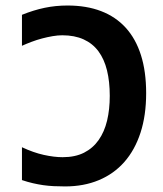

<svg xmlns="http://www.w3.org/2000/svg" viewBox="-20 -667 590 696"><path d="M59.6 -613.3Q102.1 -630.4 141.8 -638.7Q181.6 -647 224.6 -647Q293.5 -647 346.4 -626.7Q399.4 -606.4 435.8 -566.4Q472.2 -526.4 491 -467Q509.8 -407.7 509.8 -329.1Q509.8 -248.5 489.3 -185.8Q468.8 -123 430.7 -79.8Q392.6 -36.6 338.1 -13.9Q283.7 8.8 215.8 8.8Q193.8 8.8 174.6 7.8Q155.3 6.8 136.7 4.2Q118.2 1.5 99.1 -2.9Q80.1 -7.3 59.6 -14.2V-133.3Q101.1 -113.8 138.7 -105.5Q176.3 -97.2 207 -97.2Q252.4 -97.2 284.7 -113.5Q316.9 -129.9 337.6 -159.4Q358.4 -189 368.2 -229.7Q377.9 -270.5 377.9 -319.3Q377.9 -371.1 367.9 -411.9Q357.9 -452.6 336.9 -481Q315.9 -509.3 283.2 -524.2Q250.5 -539.1 205.6 -539.1Q189.5 -539.1 170.7 -535.9Q151.9 -532.7 132.6 -527.6Q113.3 -522.5 94.5 -515.4Q75.7 -508.3 59.6 -501Z"/></svg>

Font: Code New Roman
Style: Bold
Weight: 700
Monospace: yes
Designer: Sam Radian
Foundry: Code New Roman
Version: Version 1.508 October 19, 2014